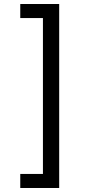

<svg xmlns="http://www.w3.org/2000/svg" viewBox="-20 -802 455 957"><path d="M81 65H194V-712H81V-782H275V135H81Z"/></svg>

Font: ubangla05
Style: Book
Weight: 400
Designer: Jelle Bosma - Monotype Design Team
Foundry: Monotype Imaging Inc.
Version: Version 2.003